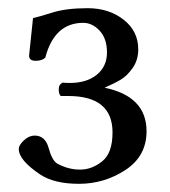

<svg xmlns="http://www.w3.org/2000/svg" viewBox="-20 -447 419 474"><path d="M321.3 -325.2Q321.3 -298.8 307.6 -279.3Q293.9 -259.8 278.3 -250.5Q262.7 -241.2 238.3 -230.5Q341.8 -209 341.8 -123Q341.8 -61.5 289.6 -27.3Q237.3 6.8 175.3 6.8Q113.3 6.8 78.6 -16.6Q26.4 -51.8 26.4 -79.1Q26.4 -88.9 39.1 -100.6Q51.8 -112.3 65.4 -112.3Q91.8 -112.3 100.1 -81.5Q108.4 -50.8 121.6 -43Q148.4 -28.3 177.7 -28.3Q207 -28.3 232.4 -48.8Q257.8 -69.3 257.8 -120.1Q257.8 -210 148.4 -210H129.9Q125 -214.8 125 -226.6Q125 -238.3 134.8 -243.2Q139.6 -242.2 152.3 -242.2Q194.3 -242.2 219.2 -262.7Q244.1 -283.2 244.1 -317.4Q244.1 -351.6 226.1 -371.1Q208 -390.6 185.5 -390.6Q114.3 -390.6 91.8 -304.7Q84 -296.9 67.9 -296.9Q51.8 -296.9 51.8 -309.6L61.5 -402.3Q75.2 -405.3 109.4 -416Q143.6 -426.8 196.3 -426.8Q249 -426.8 285.2 -398.4Q321.3 -370.1 321.3 -325.2Z"/></svg>

Font: CrimsonText-Roman
Style: Roman
Weight: 400
Version: Version 0.13